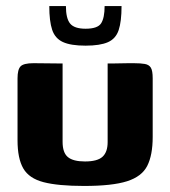

<svg xmlns="http://www.w3.org/2000/svg" viewBox="-20 -609 563 635"><path d="M187 -399V-140Q187 -104 204.5 -89.5Q222 -75 261 -75Q302 -75 319 -90.5Q336 -106 336 -139V-399Q337 -399 349 -399Q361 -399 376.5 -399.5Q392 -400 405.5 -400Q419 -400 422 -400Q445 -400 459 -397.5Q473 -395 479 -385Q485 -375 485 -350V-156Q485 -96 467 -60.5Q449 -25 400 -9.5Q351 6 258 6Q172 6 124 -6.5Q76 -19 57 -52Q38 -85 38 -145V-350Q38 -379 48 -389.5Q58 -400 91 -400Q115 -400 139 -399.5Q163 -399 187 -399ZM263 -458Q214 -458 188 -470Q162 -482 152.5 -510.5Q143 -539 143 -589H198Q198 -548 212 -531Q226 -514 263 -514Q303 -514 314.5 -532Q326 -550 326 -589H382Q382 -538 372.5 -509.5Q363 -481 337 -469.5Q311 -458 263 -458Z"/></svg>

Font: Genos
Style: Bold
Weight: 700
Designer: Robert E. Leuschke
Foundry: Robert E. Leuschke
Version: Version 1.010